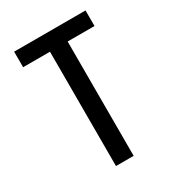

<svg xmlns="http://www.w3.org/2000/svg" viewBox="-178 -838 855 941"><g transform="rotate(-30 250.0 -367.5)"><path d="M200 0V-647H48V-735H452V-647H300V0Z"/></g></svg>

Font: Zed Sans Semibold
Style: Regular
Weight: 600
Designer: Belleve Invis
Foundry: Belleve Invis
Version: Version 1.0.0; ttfautohint (v1.8.4)